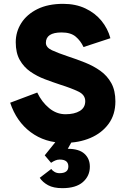

<svg xmlns="http://www.w3.org/2000/svg" viewBox="-20 -732 663 1000"><path d="M317 12Q214.5 12 140 -43.5Q65.5 -99 33 -197L174 -250Q197.5 -200.5 236 -168.8Q274.5 -137 321 -137Q367.5 -137 395.8 -154.2Q424 -171.5 424 -205Q424 -238 388.2 -255.2Q352.5 -272.5 294 -291Q254.5 -304 213.5 -319.5Q172.5 -335 138.2 -358.8Q104 -382.5 83 -419.5Q62 -456.5 62 -512Q62 -566.5 91 -612Q120 -657.5 175.2 -684.8Q230.5 -712 309 -712Q374 -712 424.5 -688.2Q475 -664.5 508.2 -624Q541.5 -583.5 555 -533L415 -487Q400 -519.5 374.2 -541.2Q348.5 -563 301 -563Q219 -563 219 -509Q219 -485 250.8 -470.2Q282.5 -455.5 335 -438Q379.5 -423.5 423.2 -406Q467 -388.5 502.8 -363Q538.5 -337.5 559.8 -299Q581 -260.5 581 -204Q581 -135.5 545.8 -87.2Q510.5 -39 450.8 -13.5Q391 12 317 12ZM305 248Q258.5 248 230.2 232.5Q202 217 187 194L247 148Q253 157 264.5 163.5Q276 170 290 170Q336 170 336 135Q336 99 291 99Q279 99 267.8 103.8Q256.5 108.5 246 116L213 77L275 0H357L333 43Q391.5 43 419.8 68.8Q448 94.5 448 136Q448 184.5 411.8 216.2Q375.5 248 305 248Z"/></svg>

Font: Overpass Black
Style: Regular
Weight: 900
Designer: Delve Withrington, Dave Bailey, Thomas Jockin
Foundry: Delve Fonts LLC
Version: Version 4.000; ttfautohint (v1.8.3)